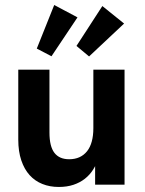

<svg xmlns="http://www.w3.org/2000/svg" viewBox="-20 -733 574 762"><path d="M213.5 9Q245.7 9 271.5 0.4Q297.2 -8.2 316.9 -23.6Q336.5 -39 349.7 -60Q363 -81 369.7 -105L357.5 -128V0H474.3V-456.5H350.5V-224.5Q350.5 -194.5 344.2 -171.5Q338 -148.5 325.6 -132.9Q313.2 -117.3 295.3 -109.1Q277.3 -101 254.5 -101Q215.5 -101 195.9 -126.5Q176.3 -152 176.3 -207V-456.5H52.5V-179Q52.5 -132 64.5 -96.6Q76.5 -61.2 97.5 -38Q118.5 -14.7 148 -2.9Q177.5 9 213.5 9ZM386.2 -709 283.5 -550.7 333.5 -509 472.5 -639.5ZM195.2 -713.2 126 -540.2 184.3 -509.7 287.5 -664Z"/></svg>

Font: Tilda Sans VF
Style: Regular
Weight: 400
Designer: ParaType Ltd
Foundry: ParaType Ltd
Version: Version 1.010